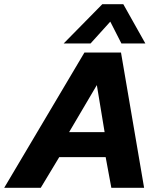

<svg xmlns="http://www.w3.org/2000/svg" viewBox="-46 -894 794 914"><path d="M257 -687 441 -874H541L646 -687H532L479 -791L385 -687ZM-26 0 356 -644H530L640 0H484L457 -146H236L148 0ZM283 -265H452L415 -489Z"/></svg>

Font: Kanit SemiBold
Style: Italic
Weight: 600
Italic angle: -12°
Designer: Katatrad Team
Foundry: CadsonDemak
Version: Version 2.000; ttfautohint (v1.8.3)